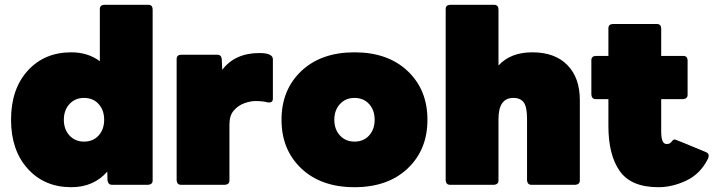

<svg xmlns="http://www.w3.org/2000/svg" viewBox="-20 -770 2973 800"><path d="M277 10Q165 10 95.5 -67Q26 -144 26 -271Q26 -399 95.5 -475.5Q165 -552 277 -552Q346 -552 396 -515V-732Q396 -749 414 -750H598Q615 -750 616 -732V-18Q616 -2 598 0H447Q431 0 428 -18L427 -55Q370 10 277 10ZM330 -180Q368 -180 391 -205.5Q414 -231 414 -271Q414 -311 391 -336.5Q368 -362 330 -362Q293 -362 269.5 -336.5Q246 -311 246 -271Q246 -231 269.5 -205.5Q293 -180 330 -180Z M918 0H734Q718 0 716 -18V-524Q716 -541 734 -542H885Q902 -542 904 -524L906 -479Q959 -549 1061 -549Q1117 -549 1117 -523V-359Q1117 -343 1101 -343H1097Q1076 -349 1044 -349Q1024 -349 998.5 -340Q973 -331 954.5 -310Q936 -289 936 -252V-18Q936 -2 918 0Z M1457 10Q1318 10 1235.5 -68Q1153 -146 1153 -271Q1153 -396 1235.5 -474Q1318 -552 1457 -552Q1596 -552 1678.5 -474Q1761 -396 1761 -271Q1761 -146 1678.5 -68Q1596 10 1457 10ZM1457 -180Q1495 -180 1518 -205.5Q1541 -231 1541 -271Q1541 -311 1518 -336.5Q1495 -362 1457 -362Q1420 -362 1396.5 -336.5Q1373 -311 1373 -271Q1373 -231 1396.5 -205.5Q1420 -180 1457 -180Z M2378 0H2194Q2178 0 2176 -18V-275Q2176 -324 2162.5 -343Q2149 -362 2119 -362Q2057 -362 2057 -274V-18Q2057 -2 2039 0H1855Q1839 0 1837 -18V-732Q1837 -749 1855 -750H2039Q2056 -750 2057 -732V-497Q2107 -552 2198 -552Q2292 -552 2344 -499Q2396 -446 2396 -353V-18Q2396 -2 2378 0Z M2723 10Q2610 10 2562.5 -57Q2515 -124 2515 -245V-357H2462Q2446 -357 2444 -375V-519Q2444 -536 2462 -537H2515V-652Q2515 -669 2533 -670H2717Q2734 -670 2735 -652V-537H2827Q2844 -537 2845 -519V-375Q2845 -359 2827 -357H2735V-221Q2735 -170 2757 -170Q2766 -170 2770.5 -172.5Q2775 -175 2782 -184Q2786 -189 2792 -189Q2795 -189 2922 -136Q2933 -131 2933 -121Q2933 -116 2930 -109Q2899 -46 2840.5 -18Q2782 10 2723 10Z"/></svg>

Font: YamahaIndonesia935. App Black
Style: Regular
Weight: 900
Designer: Dalton Maag Ltd
Foundry: Dalton Maag Ltd
Version: Version 1.002; January 01, 2024; Regular/Italic